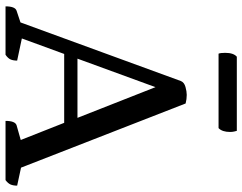

<svg xmlns="http://www.w3.org/2000/svg" viewBox="-111 -765 876 694"><g transform="rotate(90 327.0 -418.0)"><path d="M3 0Q3 -35 19 -40L61 -54L273 -634Q278 -646 294.5 -650.5Q311 -655 323 -655Q338 -655 354 -651L586 -56L651 -42Q651 -28 647 -18.5Q643 -9 631 0H417Q417 -35 433 -40L486 -55L424 -212H175L119 -59L199 -42Q199 -28 195 -18.5Q191 -9 178 0ZM192 -260H406L295 -542ZM443 -770H174Q171 -777 171 -794Q171 -824 185 -836H453Q454 -833 455.5 -826Q457 -819 457 -812Q457 -783 443 -770Z"/></g></svg>

Font: Petrona Medium
Style: Regular
Weight: 500
Designer: Ringo R. Seeber
Foundry: Ringo R. Seeber
Version: Version 2.001; ttfautohint (v1.8.3)